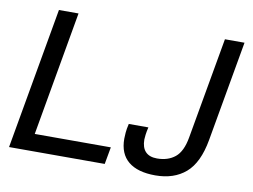

<svg xmlns="http://www.w3.org/2000/svg" viewBox="-76 -796 1208 917"><g transform="rotate(10 528.0 -337.0)"><path d="M18 0 139 -686H234L128 -83H497L482 0ZM729 12Q643 12 598 -25Q553 -62 553 -135Q553 -146 554.5 -164.5Q556 -183 562 -208H657Q652 -187 650 -171Q648 -155 648 -148Q648 -109 667 -89Q686 -69 723 -69Q776 -69 810.5 -97Q845 -125 857 -194L944 -686H1039L953 -199Q933 -86 876 -37Q819 12 729 12Z"/></g></svg>

Font: Archivo VF Beta
Style: Italic
Weight: 400
Italic angle: -10°
Designer: Hector Gatti
Foundry: Omnibus-Type
Version: Version 1.002